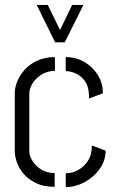

<svg xmlns="http://www.w3.org/2000/svg" viewBox="-20 -759 477 780"><path d="M204 -587 129 -739H174L224 -637L273 -739H319L243 -587ZM202 0Q157 0 125.5 -15.5Q94 -31 75 -54Q56 -77 48 -101.5Q40 -126 40 -144V-381Q40 -403 50 -428Q60 -453 80 -475.5Q100 -498 131 -512.5Q162 -527 203 -527V-471Q172 -471 148 -455.5Q124 -440 111.5 -419Q99 -398 99 -378V-144Q99 -126 112 -105Q125 -84 148 -70Q171 -56 202 -56ZM247 1V-55Q273 -55 296 -67.5Q319 -80 334.5 -101.5Q350 -123 352 -150L353 -168L409 -147Q409 -107 385.5 -73.5Q362 -40 324.5 -19.5Q287 1 247 1ZM342 -359 341 -379Q339 -411 324 -431Q309 -451 288 -460.5Q267 -470 247 -470V-527Q289 -527 323 -507Q357 -487 377.5 -454Q398 -421 398 -380Z"/></svg>

Font: Stick No Bills Light
Style: Regular
Weight: 300
Version: Version 2.000